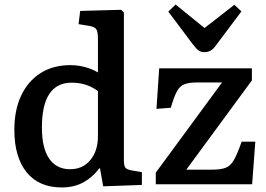

<svg xmlns="http://www.w3.org/2000/svg" viewBox="-20 -809 1168 843"><path d="M251 14Q151 14 97 -52.5Q43 -119 43 -239Q43 -326 73 -389.5Q103 -453 158 -488Q213 -523 289 -523Q323 -523 355 -514Q387 -505 410 -491V-637Q410 -670 402.5 -681Q395 -692 368 -696L325 -703L332 -761L512 -766L524 -754V-106Q524 -82 530 -73.5Q536 -65 557 -61L603 -53V3L433 9L419 -70H416Q386 -30 345.5 -8Q305 14 251 14ZM288 -66Q343 -66 376.5 -106Q410 -146 410 -211V-409Q361 -446 295 -446Q164 -446 164 -249Q164 -159 196 -112.5Q228 -66 288 -66ZM664 0V-51L955 -447H847Q810 -447 789.5 -439Q769 -431 756.5 -407.5Q744 -384 730 -336L667 -331L679 -509H1086V-456L798 -64H907Q948 -64 970 -72Q992 -80 1007 -106.5Q1022 -133 1041 -187H1101L1087 0ZM879 -580Q863 -580 852.5 -587Q842 -594 827 -614L719 -758L751 -789L878 -686L1009 -788L1040 -759L926 -607Q915 -592 903.5 -586Q892 -580 879 -580Z"/></svg>

Font: Literata 12pt Medium
Style: Regular
Weight: 500
Designer: Latin by Veronika Burian and Jose Scaglione. Greek by Irene Vlachou. Cyrillic by Vera Evstafieva.
Foundry: TypeTogether
Version: Version 3.002